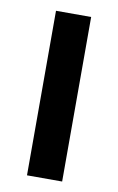

<svg xmlns="http://www.w3.org/2000/svg" viewBox="-68 -584 385 624"><g transform="rotate(10 124.0 -271.5)"><path d="M182 0V-543H66V0Z"/></g></svg>

Font: Noto Sans Thai Cond SemBd
Style: Regular
Weight: 600
Width: 3
Designer: Monotype Design Team
Foundry: Monotype Imaging Inc.
Version: Version 2.002